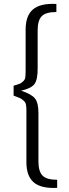

<svg xmlns="http://www.w3.org/2000/svg" viewBox="-20 -788 352 974"><path d="M266 -768V-727Q212 -727 191.5 -705.5Q171 -684 171 -634V-445Q172 -385 155 -362Q138 -339 87 -328Q139 -311 157 -289Q175 -267 175 -215V31Q175 81 195.5 102.5Q216 124 270 124V165Q188 169 151 137Q114 105 114 35V-227Q114 -247 111.5 -258.5Q109 -270 98 -279Q87 -288 80 -291Q73 -294 49 -303V-353Q74 -361 80.5 -363.5Q87 -366 97 -375Q107 -384 108.5 -396.5Q110 -409 110 -433V-638Q110 -708 147 -740Q184 -772 266 -768Z"/></svg>

Font: Exo 2.0 Light
Style: Regular
Weight: 300
Designer: Natanael Gama
Version: Version 1.001;PS 001.001;hotconv 1.0.70;makeotf.lib2.5.58329